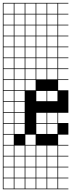

<svg xmlns="http://www.w3.org/2000/svg" viewBox="-20 -1025 502 1352"><path d="M0 307.7V-1004.8H461.5V-1000H389.4V-927.9H461.5V-923.1H389.4V-851H461.5V-846.2H389.4V-774H461.5V-769.2H389.4V-697.1H461.5V-692.3H389.4V-620.2H461.5V-615.4H389.4V-543.3H461.5V-538.5H389.4V-466.3H461.5V-461.5H389.4V-389.4H461.5V-230.8H389.4V-158.7H461.5V-76.9H389.4V-4.8H461.5V0H389.4V72.1H461.5V76.9H389.4V149H461.5V153.8H389.4V226H461.5V230.8H389.4V302.9H461.5V307.7ZM312.5 -927.9H384.6V-1000H312.5ZM81.7 -927.9H153.8V-1000H81.7ZM158.7 -927.9H230.8V-1000H158.7ZM4.8 -927.9H76.9V-1000H4.8ZM235.6 -927.9H307.7V-1000H235.6ZM312.5 -851H384.6V-923.1H312.5ZM235.6 -851H307.7V-923.1H235.6ZM158.7 -851H230.8V-923.1H158.7ZM81.7 -851H153.8V-923.1H81.7ZM4.8 -851H76.9V-923.1H4.8ZM312.5 -774H384.6V-846.2H312.5ZM81.7 -774H153.8V-846.2H81.7ZM4.8 -774H76.9V-846.2H4.8ZM158.7 -774H230.8V-846.2H158.7ZM235.6 -774H307.7V-846.2H235.6ZM312.5 -697.1H384.6V-769.2H312.5ZM4.8 -697.1H76.9V-769.2H4.8ZM81.7 -697.1H153.8V-769.2H81.7ZM158.7 -697.1H230.8V-769.2H158.7ZM235.6 -697.1H307.7V-769.2H235.6ZM312.5 -620.2H384.6V-692.3H312.5ZM235.6 -620.2H307.7V-692.3H235.6ZM4.8 -620.2H76.9V-692.3H4.8ZM158.7 -620.2H230.8V-692.3H158.7ZM81.7 -620.2H153.8V-692.3H81.7ZM312.5 -543.3H384.6V-615.4H312.5ZM81.7 -543.3H153.8V-615.4H81.7ZM158.7 -543.3H230.8V-615.4H158.7ZM4.8 -543.3H76.9V-615.4H4.8ZM235.6 -543.3H307.7V-615.4H235.6ZM81.7 -466.3H153.8V-538.5H81.7ZM158.7 -466.3H230.8V-538.5H158.7ZM4.8 -466.3H76.9V-538.5H4.8ZM235.6 -466.3H307.7V-538.5H235.6ZM312.5 -466.3H384.6V-538.5H312.5ZM81.7 -389.4H153.8V-461.5H81.7ZM158.7 -389.4H230.8V-461.5H158.7ZM4.8 -389.4H76.9V-461.5H4.8ZM81.7 -312.5H153.8V-384.6H81.7ZM312.5 -312.5H384.6V-384.6H312.5ZM4.8 -312.5H76.9V-384.6H4.8ZM235.6 -312.5H307.7V-384.6H235.6ZM81.7 -235.6H153.8V-307.7H81.7ZM4.8 -235.6H76.9V-307.7H4.8ZM81.7 -158.7H153.8V-230.8H81.7ZM312.5 -158.7H384.6V-230.8H312.5ZM4.8 -158.7H76.9V-230.8H4.8ZM235.6 -158.7H307.7V-230.8H235.6ZM312.5 -81.7H384.6V-153.8H312.5ZM81.7 -81.7H153.8V-153.8H81.7ZM4.8 -81.7H76.9V-153.8H4.8ZM235.6 -81.7H307.7V-153.8H235.6ZM76.9 -76.9H4.8V-4.8H76.9ZM158.7 -4.8H230.8V-76.9H158.7ZM235.6 72.1H307.7V0H235.6ZM312.5 72.1H384.6V0H312.5ZM81.7 72.1H153.8V0H81.7ZM4.8 72.1H76.9V0H4.8ZM158.7 72.1H230.8V0H158.7ZM235.6 149H307.7V76.9H235.6ZM158.7 149H230.8V76.9H158.7ZM312.5 149H384.6V76.9H312.5ZM81.7 149H153.8V76.9H81.7ZM4.8 149H76.9V76.9H4.8ZM235.6 226H307.7V153.8H235.6ZM158.7 226H230.8V153.8H158.7ZM312.5 226H384.6V153.8H312.5ZM81.7 226H153.8V153.8H81.7ZM4.8 226H76.9V153.8H4.8ZM235.6 302.9H307.7V230.8H235.6ZM312.5 302.9H384.6V230.8H312.5ZM158.7 302.9H230.8V230.8H158.7ZM81.7 302.9H153.8V230.8H81.7ZM4.8 302.9H76.9V230.8H4.8Z"/></svg>

Font: Jacquarda Bastarda 9 Charted
Style: Regular
Weight: 400
Designer: Sarah Cadigan-Fried
Version: Version 1.000; ttfautohint (v1.8.4.7-5d5b)